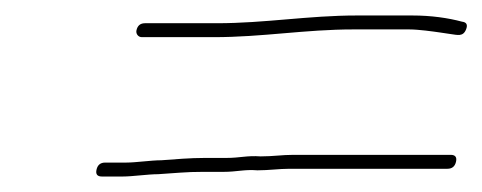

<svg xmlns="http://www.w3.org/2000/svg" viewBox="-20 -456 623 248"><path d="M184.3 -231 212.8 -233C222.3 -233.7 231.7 -234 241 -234H268C286.6 -234 295.5 -237.4 312.5 -236C327.2 -236 340.5 -238 353.9 -238H557.9C563.9 -238 567.6 -241 569 -247C570.4 -253 568.1 -256 562.1 -256H359.1C344 -256 333.1 -254 316.6 -254C298.7 -255.3 290.2 -252 272.2 -252H244.2C225.6 -252 206 -250.3 188.5 -249C175.1 -249 155.7 -246 142.8 -246H115.8C109.8 -246 106.1 -243 104.7 -237C103.3 -231 105.6 -228 111.6 -228H138.6C151.4 -228 171.1 -231 184.3 -231ZM163.2 -408H256.2C319 -408 374.1 -418 436.5 -418H508.5C520.7 -418 539.6 -415.3 548.6 -414L562.1 -412C570.8 -410.9 578.1 -408.2 582 -418C584.4 -424 582.7 -427.3 576.8 -428C558.9 -432.8 537 -436 512.7 -436H440.7C378.7 -436 322 -426 260.3 -426H167.3C161.3 -426 157.7 -423 156.3 -417C155.2 -412.5 158.4 -408 163.2 -408Z"/></svg>

Font: HoneyBee
Style: BLnIt
Weight: 100
Foundry: Cannot Into Space Fonts
Version: Version 0.89